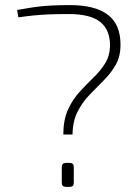

<svg xmlns="http://www.w3.org/2000/svg" viewBox="-20 -732 546 752"><path d="M255 -712Q352 -712 402 -674.5Q452 -637 452 -557Q452 -511 433.5 -478.5Q415 -446 387 -418Q359 -390 331 -361Q303 -332 284 -295Q265 -258 264 -205H228Q228 -262 246 -302Q264 -342 291.5 -372Q319 -402 346 -428Q373 -454 391.5 -483.5Q410 -513 411 -553Q411 -616 372 -646.5Q333 -677 250 -677Q200 -677 168.5 -675.5Q137 -674 111.5 -671.5Q86 -669 52 -664L47 -693Q72 -697 92 -700.5Q112 -704 133.5 -706.5Q155 -709 184 -710.5Q213 -712 255 -712ZM252 -94Q261 -94 265 -90Q269 -86 269 -77V-17Q269 -8 265 -4Q261 0 252 0H239Q230 0 226 -4Q222 -8 222 -17V-77Q222 -86 226 -90Q230 -94 239 -94Z"/></svg>

Font: Exo 2 ExtraLight
Style: Regular
Weight: 250
Designer: Natanael Gama
Foundry: Natanael Gama
Version: Version 2.010